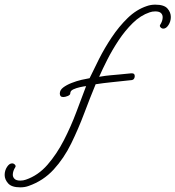

<svg xmlns="http://www.w3.org/2000/svg" viewBox="-181 -653 754 825"><path d="M-94 152Q-131 152 -146 135Q-161 118 -161 99Q-161 80 -151 64.5Q-141 49 -129 49Q-122 49 -117 54.5Q-112 60 -115 65Q-126 82 -126 98Q-126 108 -118.5 115.5Q-111 123 -94 123Q-81 123 -70 119Q-17 101 23 55Q63 9 93.5 -50.5Q124 -110 147 -171.5Q170 -233 189 -283Q179 -282 163 -278.5Q147 -275 134 -269Q121 -263 121 -252Q121 -245 110 -240.5Q99 -236 91 -236Q76 -236 76 -251Q76 -266 90.5 -277Q105 -288 126.5 -296.5Q148 -305 169.5 -310Q191 -315 204 -317Q221 -353 244.5 -399.5Q268 -446 299 -492.5Q330 -539 367.5 -575.5Q405 -612 450 -627Q467 -633 486 -633Q524 -633 538.5 -616.5Q553 -600 553 -580Q553 -561 543 -545.5Q533 -530 521 -530Q514 -530 509 -535.5Q504 -541 507 -546Q518 -563 518 -579Q518 -590 510.5 -597Q503 -604 486 -604Q473 -604 462 -600Q423 -587 389.5 -554Q356 -521 328.5 -479.5Q301 -438 280 -396.5Q259 -355 245 -323Q274 -328 293 -329.5Q312 -331 332 -333Q352 -335 383 -338H386Q398 -338 398 -326Q398 -320 395 -315Q392 -310 386 -309Q331 -303 296.5 -299.5Q262 -296 230 -291Q206 -233 181 -166.5Q156 -100 125 -36.5Q94 27 49.5 75.5Q5 124 -58 146Q-74 152 -94 152Z"/></svg>

Font: Ms Madi
Style: Regular
Weight: 400
Designer: Robert E. Leuschke
Foundry: Robert E. Leuschke
Version: Version 1.010; ttfautohint (v1.8.3)